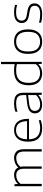

<svg xmlns="http://www.w3.org/2000/svg" viewBox="1456 -2304 857 3808"><g transform="rotate(-90 1884.0 -399.5)"><path d="M95.5 0V-540.5H135L139 -475H143Q178 -511 223.5 -529.8Q269 -548.5 319 -548.5Q369 -548.5 407.2 -529Q445.5 -509.5 466 -465.5Q510.5 -512 560.5 -530.2Q610.5 -548.5 655.5 -548.5Q733 -548.5 781.2 -503.2Q829.5 -458 829.5 -351V0H783.5V-349Q783.5 -436.5 746.8 -471.2Q710 -506 650.5 -506Q609.5 -506 563 -487.5Q516.5 -469 480.5 -422Q487.5 -390.5 487.5 -351V0H442V-349Q442 -436.5 406.2 -471.2Q370.5 -506 311.5 -506Q267 -506 222 -485.5Q177 -465 141.5 -419.5V0Z M1245.5 9Q1119 9 1048.8 -58.5Q978.5 -126 978.5 -270Q978.5 -409 1040 -478.8Q1101.5 -548.5 1208 -548.5Q1314.5 -548.5 1373 -478.5Q1431.5 -408.5 1431.5 -269.5V-252.5H1026.5Q1029.5 -136 1087.8 -83.8Q1146 -31.5 1249.5 -31.5Q1286 -31.5 1324.5 -38.5Q1363 -45.5 1404.5 -58.5V-17Q1321 9 1245.5 9ZM1207.5 -509.5Q1123 -509.5 1076 -457Q1029 -404.5 1026.5 -291H1385.5Q1382.5 -403.5 1337.5 -456.5Q1292.5 -509.5 1207.5 -509.5Z M1715 8Q1631.5 8 1585.8 -30.2Q1540 -68.5 1540 -135.5Q1540 -202 1586.8 -239.2Q1633.5 -276.5 1740 -289L1903 -308.5V-364.5Q1903 -421.5 1883.8 -452.8Q1864.5 -484 1827.8 -495.8Q1791 -507.5 1738 -507.5Q1703 -507.5 1660 -501.5Q1617 -495.5 1573 -480V-521.5Q1609 -535 1653.5 -541.8Q1698 -548.5 1739.5 -548.5Q1806 -548.5 1852.8 -531.8Q1899.5 -515 1924.2 -474.8Q1949 -434.5 1949 -364V0H1909L1905.5 -65.5H1901Q1870.5 -33 1820.5 -12.5Q1770.5 8 1715 8ZM1589 -138.5Q1589 -88.5 1620.5 -60Q1652 -31.5 1719.5 -31.5Q1770.5 -31.5 1818 -51.5Q1865.5 -71.5 1903 -111.5V-270.5L1740.5 -251Q1658 -241 1623.5 -213.8Q1589 -186.5 1589 -138.5Z M2335.5 9Q2266.5 9 2212.8 -19Q2159 -47 2128.2 -106.2Q2097.5 -165.5 2097.5 -259Q2097.5 -549 2389.5 -549Q2424 -549 2456.8 -545.2Q2489.5 -541.5 2516 -536.5V-808H2562V0H2522L2518.5 -65H2514Q2482.5 -30.5 2436.5 -10.8Q2390.5 9 2335.5 9ZM2341.5 -33Q2389.5 -33 2435.2 -52.2Q2481 -71.5 2516 -118V-492Q2459.5 -507.5 2388.5 -507.5Q2266 -507.5 2205.8 -448.2Q2145.5 -389 2145.5 -264Q2145.5 -180 2169.8 -129.2Q2194 -78.5 2238 -55.8Q2282 -33 2341.5 -33Z M2962.5 9Q2889.5 9 2835 -20Q2780.5 -49 2750 -110.8Q2719.5 -172.5 2719.5 -270.5Q2719.5 -366.5 2750.2 -428Q2781 -489.5 2835.8 -519Q2890.5 -548.5 2962.5 -548.5Q3035.5 -548.5 3090.2 -519.8Q3145 -491 3175.2 -429.5Q3205.5 -368 3205.5 -270.5Q3205.5 -174.5 3174.5 -112.5Q3143.5 -50.5 3089 -20.8Q3034.5 9 2962.5 9ZM2962.5 -32.5Q3051.5 -32.5 3104.5 -86.8Q3157.5 -141 3157.5 -269.5Q3157.5 -356 3133.5 -408.2Q3109.5 -460.5 3065.8 -483.8Q3022 -507 2962.5 -507Q2873.5 -507 2820.5 -453.2Q2767.5 -399.5 2767.5 -271Q2767.5 -141.5 2820.5 -87Q2873.5 -32.5 2962.5 -32.5Z M3502 9Q3457 9 3417.2 4Q3377.5 -1 3339 -13V-54.5Q3385.5 -41 3424.2 -36Q3463 -31 3504.5 -31Q3597.5 -31 3636 -59.5Q3674.5 -88 3674.5 -139Q3674.5 -181 3651 -204.5Q3627.5 -228 3563.5 -239.5L3478.5 -254.5Q3399 -269 3365.2 -305Q3331.5 -341 3331.5 -398Q3331.5 -462.5 3382.5 -505.5Q3433.5 -548.5 3549.5 -548.5Q3622.5 -548.5 3690.5 -529.5V-488.5Q3651 -499.5 3618.2 -504Q3585.5 -508.5 3549.5 -508.5Q3453.5 -508.5 3416 -477.5Q3378.5 -446.5 3378.5 -399.5Q3378.5 -363.5 3400 -336.5Q3421.5 -309.5 3484.5 -298L3569.5 -283Q3650 -269 3685.8 -235.5Q3721.5 -202 3721.5 -143Q3721.5 -74 3668.2 -32.5Q3615 9 3502 9Z"/></g></svg>

Font: Encode Sans Exp XLt
Style: Regular
Weight: 200
Width: 7
Designer: Multiple Designers
Foundry: Impallari Type
Version: Version 3.002; ttfautohint (v1.8.3) -l 8 -r 50 -G 200 -x 14 